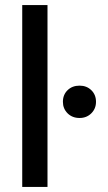

<svg xmlns="http://www.w3.org/2000/svg" viewBox="-20 -740 429 760"><path d="M68 0V-720H168V0ZM295 -273Q266 -273 247.5 -291.5Q229 -310 229 -337Q229 -365 247.5 -383Q266 -401 295 -401Q323 -401 341.5 -383Q360 -365 360 -337Q360 -310 341.5 -291.5Q323 -273 295 -273Z"/></svg>

Font: DM Sans 16pt Medium
Style: Regular
Weight: 500
Version: Version 4.004;gftools[0.9.30]